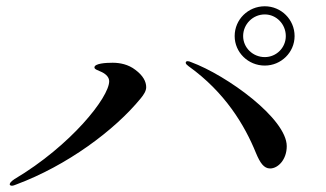

<svg xmlns="http://www.w3.org/2000/svg" viewBox="-20 -729 1040 612"><path d="M824 -520C876 -520 919 -562 919 -614C919 -667 876 -709 824 -709C771 -709 728 -667 728 -614C728 -562 771 -520 824 -520ZM824 -547C786 -547 755 -577 755 -614C755 -652 786 -683 824 -683C861 -683 891 -652 891 -614C891 -577 861 -547 824 -547ZM841 -192C866 -192 894 -220 894 -263C894 -351 703 -489 589 -531C585 -533 581 -534 578 -534C574 -534 572 -532 572 -529C572 -525 576 -522 581 -518C697 -435 760 -330 796 -241C809 -210 821 -192 841 -192ZM18 -137C22 -137 27 -139 32 -141C193 -201 345 -313 429 -416C438 -427 446 -439 446 -451C446 -469 436 -488 412 -506C389 -524 362 -529 339 -529C318 -529 281 -527 281 -514C281 -508 292 -505 305 -499C319 -492 328 -482 328 -470C328 -419 206 -265 26 -158C14 -150 11 -145 11 -141C11 -139 14 -137 18 -137Z"/></svg>

Font: Shippori Mincho OTF Medium
Style: Regular
Weight: 500
Designer: FONTDASU
Foundry: FONTDASU / Google Inc. / but / Adobe
Version: Version 3.300;hotconv 1.0.109;makeotfexe 2.5.65596